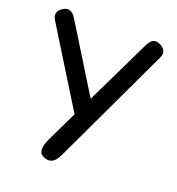

<svg xmlns="http://www.w3.org/2000/svg" viewBox="-137 -849 908 984"><g transform="rotate(20 317.5 -357.5)"><path d="M571.8 -730.5Q613.8 -708 595.2 -668.9L290.5 -22.9Q259.8 42.5 205.6 14.6Q166 -4.4 204.1 -83L281.7 -244.1L22.5 -663.1Q-1.5 -701.7 37.1 -728Q79.1 -756.8 110.4 -706.1L332 -347.2L504.4 -703.6Q528.8 -753.9 571.8 -730.5Z"/></g></svg>

Font: Comic Relief
Style: Regular
Weight: 400
Designer: Jeff Davis
Foundry: Loudifier
Version: Version 1.0